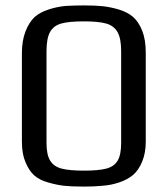

<svg xmlns="http://www.w3.org/2000/svg" viewBox="-20 -680 620 710"><path d="M159 -5Q126 -14 106.5 -31.5Q87 -49 74 -81Q61 -111 61 -156V-484Q61 -529 74 -563Q87 -597 108 -617Q127 -634 158.5 -644.5Q190 -655 222 -658Q258 -660 289 -660Q333 -660 360.5 -657Q388 -654 419 -645Q452 -635 472.5 -617Q493 -599 506 -566Q519 -533 519 -485V-156Q519 -115 506 -83Q493 -51 472 -33Q452 -16 421 -5.5Q390 5 358 7Q330 10 289 10Q245 10 217.5 7Q190 4 159 -5ZM428 -151V-491Q428 -538 414.5 -561.5Q401 -585 372.5 -593Q344 -601 290 -601Q235 -601 206.5 -593Q178 -585 165 -561.5Q152 -538 152 -491V-151Q152 -108 165.5 -86Q179 -64 208 -56.5Q237 -49 291 -49Q344 -49 373 -56.5Q402 -64 415 -86Q428 -108 428 -151Z"/></svg>

Font: Play
Style: Regular
Weight: 400
Designer: Jonas Hecksher (Cyrillic expansion: Cyreal)
Foundry: Jonas Hecksher, Playtype, e-types AS
Version: Version 2.101; ttfautohint (v1.5.65-e2d9)